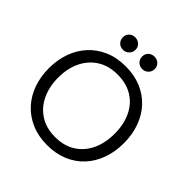

<svg xmlns="http://www.w3.org/2000/svg" viewBox="-232 -1063 1248 1248"><g transform="rotate(45 392.0 -438.5)"><path d="M392 12Q312 12 248 -15.5Q184 -43 139 -92Q94 -141 70.5 -207Q47 -273 47 -350Q47 -427 70.5 -493Q94 -559 139 -608Q184 -657 247.5 -684.5Q311 -712 392 -712Q472 -712 535.5 -685.5Q599 -659 644 -610.5Q689 -562 713 -495.5Q737 -429 737 -350Q737 -271 713 -204.5Q689 -138 644 -89.5Q599 -41 535.5 -14.5Q472 12 392 12ZM392 -62Q474 -62 532 -99Q590 -136 620.5 -201Q651 -266 651 -350Q651 -436 620.5 -500.5Q590 -565 532 -601Q474 -637 392 -637Q311 -637 253 -600Q195 -563 164 -498.5Q133 -434 133 -350Q133 -267 164 -201.5Q195 -136 253 -99Q311 -62 392 -62ZM303 -775Q278 -775 261.5 -791.5Q245 -808 245 -833Q245 -857 261.5 -873Q278 -889 303 -889Q327 -889 344 -873Q361 -857 361 -833Q361 -808 344 -791.5Q327 -775 303 -775ZM480 -775Q455 -775 438.5 -791.5Q422 -808 422 -833Q422 -857 438.5 -873Q455 -889 480 -889Q504 -889 521 -873Q538 -857 538 -833Q538 -808 521 -791.5Q504 -775 480 -775Z"/></g></svg>

Font: Rethink Sans
Style: Regular
Weight: 400
Designer: The Rethink Sans project authors (Hans Thiessen). DM Sans designed by Colophon Foundry.
Foundry: Rethink Communications LLC
Version: Version 1.001